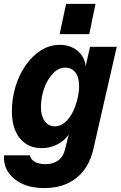

<svg xmlns="http://www.w3.org/2000/svg" viewBox="-42 -750 619 985"><path d="M184 215Q119 215 71.5 192.5Q24 170 -0.5 132Q-25 94 -21 47H112Q114 65 133.5 78.5Q153 92 193 92Q231 92 257 73Q283 54 292 15L319 -94L327 -89Q306 -42 264 -16Q222 10 171 10Q101 10 60 -40.5Q19 -91 19 -178Q19 -246 38 -307.5Q57 -369 91 -417Q125 -465 169.5 -492.5Q214 -520 265 -520Q305 -520 336 -503Q367 -486 384 -455.5Q401 -425 397 -384L392 -387L420 -510H557L437 15Q415 111 350 163Q285 215 184 215ZM239 -102Q263 -102 283 -116Q303 -130 318 -152.5Q333 -175 343 -202Q353 -229 358.5 -256.5Q364 -284 364 -307Q364 -354 344.5 -378.5Q325 -403 293 -403Q258 -403 229.5 -373Q201 -343 184.5 -296.5Q168 -250 168 -199Q168 -155 187.5 -128.5Q207 -102 239 -102ZM264 -575 297 -730H448L416 -575Z"/></svg>

Font: Instrument Sans SemiCondensed
Style: Bold Italic
Weight: 700
Width: 4
Italic angle: -13°
Designer: Rodrigo Fuenzalida
Foundry: fragTYPE
Version: Version 1.000;gftools[0.9.28]